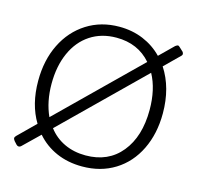

<svg xmlns="http://www.w3.org/2000/svg" viewBox="-86 -630 749 730"><g transform="rotate(15 288.5 -265.0)"><path d="M554 -495C558 -499 558 -504 554 -510L539 -524C535.7 -527.3 533 -529 531 -529C529 -529 525.7 -527.3 521 -524L467 -471C445.7 -493 420.7 -510 392 -522C363.3 -534 332 -540 298 -540C250 -540 207.3 -528.2 170 -504.5C132.7 -480.8 103.7 -448 83 -406C62.3 -364 52 -316 52 -262C52 -200 65.3 -147 92 -103L25 -37C21.7 -33.7 20 -30.3 20 -27C20 -25 21.7 -21.7 25 -17L36 -5C38.7 -2.3 41.7 -1 45 -1C48.3 -1 51.3 -2.3 54 -5L118 -67C139.3 -42.3 165.2 -23.3 195.5 -10C225.8 3.3 259.7 10 297 10C345.7 10 388.5 -1.5 425.5 -24.5C462.5 -47.5 491.2 -79.8 511.5 -121.5C531.8 -163.2 542 -210.7 542 -264C542 -331.3 526.3 -389 495 -437ZM129 -139C112.3 -175.7 104 -217.3 104 -264C104 -310 111.8 -350.7 127.5 -386C143.2 -421.3 165.7 -448.7 195 -468C224.3 -487.3 258.7 -497 298 -497C354.7 -497 400 -477.3 434 -438ZM459 -402C479.7 -364 490 -318 490 -264C490 -194 473 -138.2 439 -96.5C405 -54.8 358.3 -34 299 -34C268.3 -34 240.5 -39.8 215.5 -51.5C190.5 -63.2 169.7 -80 153 -102Z"/></g></svg>

Font: Libre Franklin ExtraLight
Style: Regular
Weight: 275
Designer: Pablo Impallari, Rodrigo Fuenzalida
Foundry: Impallari Type
Version: Version 1.002; ttfautohint (v1.5)